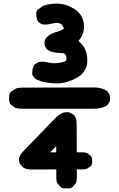

<svg xmlns="http://www.w3.org/2000/svg" viewBox="-20 -862 650 1049"><path d="M439 -712.4Q440.9 -774.4 391.6 -809.1Q334.5 -849.6 263.2 -840.8Q222.7 -835.9 210.7 -827.1Q198.7 -818.4 186.8 -809.6Q174.8 -800.8 179.2 -770Q179.7 -765.6 181.2 -760.7Q185.5 -745.1 191.4 -741Q197.3 -736.8 203.1 -732.7Q209 -728.5 216.3 -728.3Q223.6 -728 230.7 -727.8Q237.8 -727.5 253.4 -731Q287.1 -738.8 294.9 -736.8Q302.7 -734.9 310.3 -732.7Q317.9 -730.5 325.7 -714.8Q329.6 -710 328.6 -708Q327.6 -706.1 326.7 -703.9Q325.7 -701.7 312.5 -695.3Q303.2 -691.4 290.5 -688Q226.1 -669.9 223.1 -629.9Q222.2 -615.7 225.3 -610.1Q228.5 -604.5 231.4 -598.9Q234.4 -593.3 240.2 -590.1Q246.1 -586.9 252 -583.5Q257.8 -580.1 264.9 -578.6Q272 -577.1 278.8 -575.4Q285.6 -573.7 302.2 -572.8Q306.2 -572.3 310.1 -572.3Q327.6 -572.3 331.3 -569.1Q335 -565.9 338.4 -562.7Q341.8 -559.6 343.3 -542.5Q343.8 -534.7 341.6 -532.5Q339.4 -530.3 337.2 -527.8Q335 -525.4 318.4 -521.5Q275.9 -512.2 247.1 -520Q227.1 -524.9 218.5 -524.9Q210 -524.9 201.2 -524.7Q192.4 -524.4 185.3 -519.8Q178.2 -515.1 171.1 -510.5Q164.1 -505.9 158.7 -487.8Q156.7 -480.5 156.2 -472.2Q154.8 -455.1 159.4 -449Q164.1 -442.9 168.5 -436.5Q172.9 -430.2 181.9 -426.8Q190.9 -423.3 199.7 -419.7Q208.5 -416 218.5 -414.3Q228.5 -412.6 238.3 -410.6Q248 -408.7 274.4 -406.7Q334.5 -402.3 392.1 -433.1Q423.3 -449.7 431.9 -462.6Q440.4 -475.6 448.7 -488.3Q457 -501 457 -533.2Q457 -600.1 408.2 -638.2Q438 -671.9 439 -712.4ZM107.4 -383.3Q73.7 -383.3 62.7 -376Q51.8 -368.7 40.8 -361.3Q29.8 -354 29.8 -324.7Q29.8 -296.4 40 -289.3Q50.3 -282.2 60.5 -275.1Q70.8 -268.1 102.1 -268.1H490.2Q508.8 -268.1 516.6 -269.5Q524.4 -271 532.2 -272.5Q540 -273.9 546.6 -277.1Q553.2 -280.3 559.8 -283.4Q566.4 -286.6 570.3 -292.5Q574.2 -298.3 577.9 -304.2Q581.5 -310.1 581.5 -326.2Q581.5 -342.8 573.2 -354.5Q565.4 -365.7 558.6 -368.9Q551.8 -372.1 544.7 -375.2Q537.6 -378.4 529.8 -379.9Q522 -381.3 513.9 -382.8Q505.9 -384.3 486.3 -384.3ZM287.1 -64.5V-29.8H253.9ZM392.6 -220.2Q387.7 -231 378.9 -237.3Q375 -240.2 369.6 -242.2Q355.5 -250.5 347.7 -249.5Q339.8 -248.5 331.8 -247.6Q323.7 -246.6 316.9 -242.7Q310.1 -238.8 303.2 -234.9Q296.4 -231 283.7 -217.8L107.9 -36.6Q95.2 -23.4 92 -16.4Q88.9 -9.3 85.7 -2.2Q82.5 4.9 83.7 12.2Q85 19.5 86.2 26.9Q87.4 34.2 100.1 46.4Q105 51.8 111.8 55.7Q117.7 59.1 120.1 59.8Q122.6 60.5 125 61.3Q127.4 62 132.8 62.5Q141.1 64 151.4 64L287.6 63.5V106.4Q287.6 132.3 294.9 140.9Q302.2 149.4 309.6 158.2Q316.9 167 330.3 167Q343.8 167 357.2 167Q370.6 167 377.9 158.2Q385.3 149.4 392.6 140.9Q399.9 132.3 399.9 106.4V63.5H425.8Q450.2 63.5 458.7 57.6Q467.3 51.8 475.6 45.9Q483.9 40 483.9 18.6Q483.9 -3.4 475.8 -10Q467.8 -16.6 459.5 -23.2Q451.2 -29.8 425.8 -29.8Q412.6 -29.8 399.4 -29.8Q398.9 -104.5 398.9 -178.7Q398.9 -190.4 397.9 -200.2Q397.9 -210.9 392.6 -220.2Z"/></svg>

Font: Comic Relief
Style: Bold
Weight: 700
Designer: Jeff Davis
Foundry: Loudifier
Version: Version 1.200; ttfautohint (v1.8.4.7-5d5b)